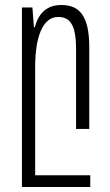

<svg xmlns="http://www.w3.org/2000/svg" viewBox="-20 -517 442 770"><path d="M68 233H342V186H121V-248C121 -375 154 -449 213 -449C261 -449 285 -417 285 -321V0H338V-328C338 -457 296 -497 226 -497C172 -497 135 -468 120 -408H116L110 -487H68Z"/></svg>

Font: Noto Sans Armenian ExtraCondensed Light
Style: Regular
Weight: 300
Width: 2
Designer: Monotype Design Team
Foundry: Monotype Imaging Inc.
Version: Version 2.008